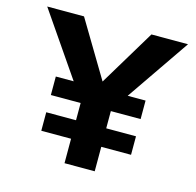

<svg xmlns="http://www.w3.org/2000/svg" viewBox="-99 -770 889 872"><g transform="rotate(15 345.5 -333.5)"><path d="M278 0V-115H138V-202H278V-283H138V-370H222L18 -667H191L349 -403L508 -667H680L476 -370H560V-283H420V-202H560V-115H420V0Z"/></g></svg>

Font: Maven Pro
Style: Bold
Weight: 700
Designer: Joe Prince
Foundry: Joe Prince
Version: Version 2.103